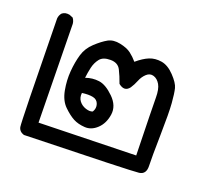

<svg xmlns="http://www.w3.org/2000/svg" viewBox="-80 -333 659 602"><g transform="rotate(20 250.0 -32.0)"><path d="M52 170Q36 165 33 150.5Q30 136 25 -209Q26 -220 33 -228Q43 -236 58 -233L70 -228Q78 -217 77 -203L82 118L405 110Q401 -52 401 -81Q401 -110 392.5 -124.5Q384 -139 371 -143Q358 -147 347 -137Q336 -127 330 -112Q324 -97 316 -85Q301 -65 279 -83Q271 -106 261.5 -125Q252 -144 227 -144Q202 -144 191.5 -130.5Q181 -117 177 -99.5Q173 -82 171 -64Q193 -72 216 -69Q239 -66 265.5 -40Q292 -14 287.5 16.5Q283 47 264 65Q245 83 222.5 81.5Q200 80 184 71.5Q168 63 149.5 45Q131 27 125 -5Q119 -37 121.5 -68Q124 -99 131.5 -124.5Q139 -150 159.5 -169Q180 -188 197 -197.5Q214 -207 238 -202Q262 -197 275 -187Q288 -177 299 -164Q320 -182 338.5 -189.5Q357 -197 379 -193.5Q401 -190 422 -168Q443 -146 447 -130Q451 -114 453.5 -82.5Q456 -51 454.5 24Q453 99 454 127Q455 155 432 158Q409 161 52 170ZM230 27Q238 14 233.5 0.5Q229 -13 214.5 -16Q200 -19 178 -16Q176 0 184.5 11Q193 22 207 26.5Q221 31 230 27Z"/></g></svg>

Font: NaniFont Regular
Style: Regular
Weight: 400
Designer: Nanigashitei
Version: Version 1.036